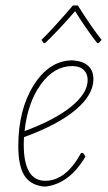

<svg xmlns="http://www.w3.org/2000/svg" viewBox="-20 -678 394 703"><path d="M140 -520 132 -532Q174 -573 247 -658H265Q314 -580 352 -532L341 -520H336Q297 -570 255 -637Q196 -569 145 -520ZM293 -105Q235 -6 148 5H139Q90 -1 68.5 -36.5Q47 -72 47 -143Q47 -276 103 -365.5Q159 -455 242 -457H247Q322 -451 322 -388Q322 -331 257 -276Q192 -221 68 -176Q67 -167 67 -148Q67 -16 146 -16Q221 -16 277 -118H284ZM244 -436Q178 -436 129.5 -369Q81 -302 70 -198Q181 -239 241 -288Q301 -337 301 -385Q301 -408 286.5 -422Q272 -436 244 -436Z"/></svg>

Font: Alegreya Sans SC Thin
Style: Italic
Weight: 100
Italic angle: -7°
Designer: Juan Pablo del Peral
Foundry: Huerta Tipografica
Version: Version 2.007